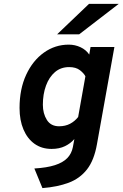

<svg xmlns="http://www.w3.org/2000/svg" viewBox="-20 -752 629 985"><path d="M197.7 213 156.3 112.4Q220.1 108.6 261.6 95.3Q303.1 82 325.3 58.9Q347.5 35.8 353.9 2.4L361.5 -38.8Q343 -16.7 313.6 -2.3Q284.3 12 244.7 12Q194 12 157.2 -14.2Q120.5 -40.4 100.4 -87.8Q80.3 -135.1 80.3 -198Q80.3 -295.2 114.2 -368.3Q148.1 -441.4 205.4 -482.2Q262.6 -523 332.7 -523Q364.9 -523 393.2 -509.7Q421.5 -496.4 437.9 -472L444.5 -511H566.9L477.3 -11.8Q462.9 70.2 426.3 117.1Q389.7 163.9 332.4 185.4Q275.1 206.9 197.7 213ZM283.1 -104.2Q314.9 -104.2 339.4 -117Q363.8 -129.9 380.9 -151.8L418.1 -360.4Q410.4 -376.1 389.9 -392Q369.3 -407.8 334.7 -407.8Q292 -407.8 261.9 -382.1Q231.8 -356.3 215.9 -312.5Q199.9 -268.7 199.9 -214.6Q199.9 -169.6 220.4 -136.9Q240.9 -104.2 283.1 -104.2ZM273.1 -576 436.5 -732H588.9L386.3 -576Z"/></svg>

Font: Overpass
Style: Italic
Weight: 400
Italic angle: -10°
Designer: Delve Withrington, Dave Bailey, Thomas Jockin
Foundry: Delve Fonts LLC
Version: Version 4.000